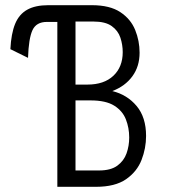

<svg xmlns="http://www.w3.org/2000/svg" viewBox="-20 -720 656 740"><path d="M201 0V-635.5H160.5Q120 -635.5 105.2 -603.8Q90.5 -572 88 -497L20 -530.5Q23 -590.5 38.2 -627.8Q53.5 -665 84.8 -682.5Q116 -700 166 -700H334Q403.5 -700 443.8 -673.2Q484 -646.5 501 -604.5Q518 -562.5 518 -517Q518 -464 490.2 -426Q462.5 -388 413 -369Q470 -355 506.5 -311.5Q543 -268 543 -196Q543 -148.5 525.5 -103.5Q508 -58.5 465.8 -29.2Q423.5 0 350 0ZM271 -63H362Q407 -63 432.2 -81.5Q457.5 -100 467.8 -129Q478 -158 478 -190Q478 -227 465.2 -259.8Q452.5 -292.5 420.2 -312.8Q388 -333 329 -333H271ZM271 -394H317Q381 -394 417 -428Q453 -462 453 -519Q453 -547.5 444 -574.8Q435 -602 410.5 -619.5Q386 -637 340 -637H271Z"/></svg>

Font: Overpass Mono Light
Style: Regular
Weight: 300
Monospace: yes
Designer: Delve Withrington, Dave Bailey
Foundry: Delve Fonts LLC
Version: Version 4.000